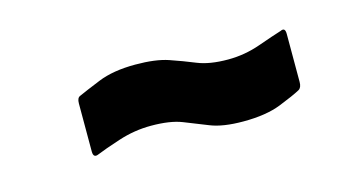

<svg xmlns="http://www.w3.org/2000/svg" viewBox="-33 -451 555 301"><g transform="rotate(-15 244.5 -300.0)"><path d="M335 -235Q302 -235 282 -243Q262 -251 243 -258.5Q224 -266 193 -266Q166 -266 140 -257.5Q114 -249 102 -244Q93 -240 93 -251V-329Q93 -338 98 -340Q109 -345 133.5 -355Q158 -365 194 -365Q227 -365 247.5 -358Q268 -351 287.5 -343Q307 -335 337 -335Q364 -335 389.5 -344Q415 -353 428 -357Q436 -361 436 -350V-272Q436 -263 431 -260Q420 -254 396 -244.5Q372 -235 335 -235Z"/></g></svg>

Font: Sofia Sans Condensed ExtraBold
Style: Italic
Weight: 800
Italic angle: -9°
Version: Version 4.100